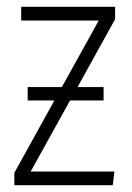

<svg xmlns="http://www.w3.org/2000/svg" viewBox="-20 -542 385 562"><path d="M316.9 -522V-485.8L207 -287.1H283.2V-248H185.1L69.8 -40H314.9L310.1 0H22V-36.1L139.2 -248H61V-287.1H161.1L269 -481.9H42V-522Z"/></svg>

Font: Fira Sans Compressed ExtraLight
Style: Regular
Weight: 250
Width: 1
Designer: Carrois Corporate & Edenspiekermann AG
Foundry: Carrois Corporate GbR & Edenspiekermann AG
Version: Version 4.203;PS 004.203;hotconv 1.0.88;makeotf.lib2.5.64775